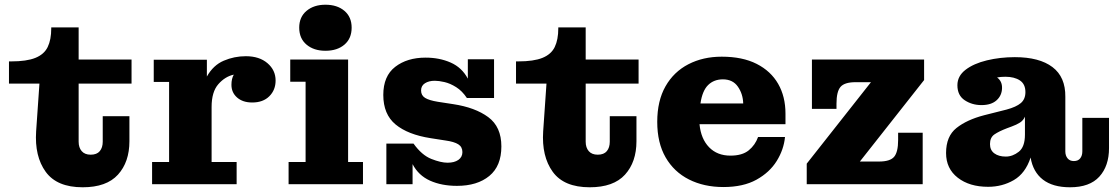

<svg xmlns="http://www.w3.org/2000/svg" viewBox="-20 -780 4731 813"><path d="M330 13Q221 13 173.5 -52.5Q126 -118 133 -224L147 -426H18V-520H27Q93 -520 130 -535Q167 -550 182 -581Q197 -612 197 -660V-664H313V-528H537V-426H313V-180Q313 -155 326 -140Q339 -125 364 -125Q390 -125 402.5 -140Q415 -155 415 -180V-288H528V-182Q528 -94 479.5 -40.5Q431 13 330 13Z M624 0V-94H696V-433H631V-527H856V-456Q883 -504 927.5 -523Q972 -542 1021 -542Q1078 -542 1112.5 -512.5Q1147 -483 1147 -439Q1147 -399 1120.5 -372.5Q1094 -346 1048 -346Q1008 -346 984 -367Q960 -388 960 -421Q960 -447 970 -464Q933 -456 904.5 -423.5Q876 -391 876 -327V-94H982V0Z M1358 -565Q1309 -565 1278 -591Q1247 -617 1247 -663Q1247 -708 1278 -734Q1309 -760 1358 -760Q1408 -760 1438.5 -734Q1469 -708 1469 -663Q1469 -617 1438.5 -591Q1408 -565 1358 -565ZM1202 0V-94H1274V-434H1209V-528H1454V-94H1517V0Z M1616 0V-172H1731Q1766 -123 1806.5 -107Q1847 -91 1875 -91Q1904 -91 1921 -103Q1938 -115 1938 -136Q1938 -158 1920.5 -169Q1903 -180 1867 -185L1803 -195Q1707 -210 1655 -253Q1603 -296 1603 -378Q1603 -458 1653.5 -497Q1704 -536 1782 -536Q1841 -536 1888.5 -515Q1936 -494 1961 -447V-529H2072V-365H1957Q1937 -395 1911.5 -411Q1886 -427 1862 -432.5Q1838 -438 1821 -438Q1796 -438 1779.5 -427.5Q1763 -417 1763 -397Q1763 -376 1780 -365.5Q1797 -355 1834 -349L1899 -339Q1992 -325 2047.5 -284Q2103 -243 2103 -160Q2103 -77 2052 -35Q2001 7 1915 7Q1850 7 1801 -15Q1752 -37 1727 -85V0Z M2477 13Q2368 13 2320.5 -52.5Q2273 -118 2280 -224L2294 -426H2165V-520H2174Q2240 -520 2277 -535Q2314 -550 2329 -581Q2344 -612 2344 -660V-664H2460V-528H2684V-426H2460V-180Q2460 -155 2473 -140Q2486 -125 2511 -125Q2537 -125 2549.5 -140Q2562 -155 2562 -180V-288H2675V-182Q2675 -94 2626.5 -40.5Q2578 13 2477 13Z M3043 12Q2961 12 2897.5 -20Q2834 -52 2798.5 -113.5Q2763 -175 2763 -264Q2763 -353 2798 -414.5Q2833 -476 2895 -508Q2957 -540 3036 -540Q3124 -540 3184 -509.5Q3244 -479 3275 -425Q3306 -371 3306 -299V-254H2942Q2948 -192 2982.5 -156.5Q3017 -121 3073 -121Q3123 -121 3150.5 -143.5Q3178 -166 3190 -200H3304Q3299 -147 3269 -98.5Q3239 -50 3183 -19Q3127 12 3043 12ZM3127 -342Q3126 -382 3104.5 -413Q3083 -444 3041 -444Q3003 -444 2978.5 -420Q2954 -396 2946 -342Z M3396 0V-87L3668 -432H3603Q3556 -432 3539 -412Q3522 -392 3522 -341V-319H3418V-528H3893V-441L3621 -96H3702Q3749 -96 3766 -116Q3783 -136 3783 -187V-218H3887V0Z M4164 11Q4085 11 4035.5 -27.5Q3986 -66 3986 -132Q3986 -203 4030 -238Q4074 -273 4147 -292L4242 -316Q4283 -327 4302.5 -343.5Q4322 -360 4322 -390Q4322 -424 4298.5 -439.5Q4275 -455 4237 -455Q4218 -455 4202 -452Q4224 -436 4223 -406Q4222 -375 4199.5 -355Q4177 -335 4136 -335Q4096 -335 4065 -355.5Q4034 -376 4034 -419Q4034 -458 4068.5 -484.5Q4103 -511 4159 -524.5Q4215 -538 4277 -538Q4381 -538 4436.5 -496Q4492 -454 4491 -370V-139Q4491 -121 4500.5 -109.5Q4510 -98 4527 -98Q4545 -98 4554 -109.5Q4563 -121 4563 -139V-281H4676V-153Q4676 -77 4635 -32Q4594 13 4511 13Q4438 13 4396 -19.5Q4354 -52 4344 -113Q4322 -46 4273 -17.5Q4224 11 4164 11ZM4172 -170Q4172 -144 4190.5 -130.5Q4209 -117 4239 -117Q4268 -117 4294 -137.5Q4320 -158 4320 -210V-286Q4313 -270 4299 -261Q4285 -252 4263 -244L4244 -237Q4210 -224 4191 -211Q4172 -198 4172 -170Z"/></svg>

Font: Montagu Slab 16pt
Style: Bold
Weight: 700
Designer: Florian Karsten
Foundry: Florian Karsten
Version: Version 1.000; ttfautohint (v1.8.3)